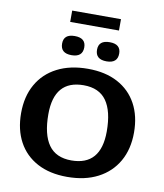

<svg xmlns="http://www.w3.org/2000/svg" viewBox="-112 -1172 1092 1275"><g transform="rotate(10 434.5 -535.0)"><path d="M441 -719Q559 -719 642.5 -674.2Q726 -629.5 770.5 -547.8Q815 -466 815 -354.5Q815 -242.5 768 -160.2Q721 -78 634.2 -33Q547.5 12 427.5 12Q310 12 226.2 -32.8Q142.5 -77.5 98.2 -159.5Q54 -241.5 54 -352.5Q54 -465 100.8 -547.2Q147.5 -629.5 234.5 -674.2Q321.5 -719 441 -719ZM436.5 -100.5Q635.5 -100.5 635.5 -330.5Q635.5 -467 586 -536.8Q536.5 -606.5 432 -606.5Q233.5 -606.5 233.5 -376.5Q233.5 -240 283 -170.2Q332.5 -100.5 436.5 -100.5ZM316.5 -789Q242 -789 242 -854.5Q242 -918 316.5 -918Q391.5 -918 391.5 -854.5Q391.5 -789 316.5 -789ZM552.5 -789Q477.5 -789 477.5 -854.5Q477.5 -918 552.5 -918Q627 -918 627 -854.5Q627 -789 552.5 -789ZM270 -1005V-1081.5H599V-1005Z"/></g></svg>

Font: Newsreader Caption SemiBold
Style: Regular
Weight: 600
Designer: Hugues Gentile
Foundry: Production Type
Version: Version 1.001